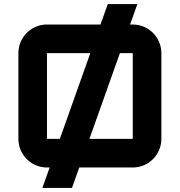

<svg xmlns="http://www.w3.org/2000/svg" viewBox="-20 -820 880 940"><path d="M70 -560V-140C70 -62.7 132.7 0 210 0H223.1L187.5 100H332.4L368 0H630C707.3 0 770 -62.7 770 -140V-560C770 -637.3 707.3 -700 630 -700H616.9L652.5 -800H507.6L472 -700H210C132.7 -700 70 -637.3 70 -560ZM210 -140V-560H422.2L272.9 -140ZM417.8 -140 567.1 -560H630V-140Z"/></svg>

Font: Abstante
Style: Regular
Weight: 500
Designer: Valerio Brotto (Silverblur_type)
Version: Version 1.000;Glyphs 3.1.2 (3151)